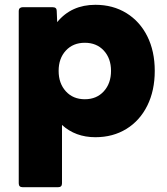

<svg xmlns="http://www.w3.org/2000/svg" viewBox="-20 -561 695 799"><path d="M74 218Q58 218 58 202V-516Q58 -523 62.5 -527Q67 -531 74 -531H199Q216 -531 216 -516L218 -469Q277 -541 377 -541Q450 -541 506 -506.5Q562 -472 593 -410Q624 -348 624 -266Q624 -184 593 -121.5Q562 -59 506 -24.5Q450 10 377 10Q294 10 238 -41V202Q238 218 222 218ZM442 -266Q442 -318 412 -350.5Q382 -383 333 -383Q284 -383 254 -350.5Q224 -318 224 -266Q224 -214 254 -181Q284 -148 333 -148Q382 -148 412 -181Q442 -214 442 -266Z"/></svg>

Font: LINE Seed Sans TH App ExtraBold
Style: Regular
Weight: 800
Designer: Dalton Maag Ltd | Thai characters by Cadson Demak Co.,Ltd.
Foundry: Dalton Maag Ltd
Version: Version 1.003